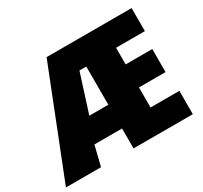

<svg xmlns="http://www.w3.org/2000/svg" viewBox="-153 -917 1185 1119"><g transform="rotate(-30 439.5 -357.0)"><path d="M847 0H448V-134H262L229 0H-7L275 -714H847V-559H653V-447H832V-292H653V-157H847ZM320 -294H448V-551H402Z"/></g></svg>

Font: Noto Sans Display Black
Style: Regular
Weight: 900
Designer: Monotype Design Team
Foundry: Monotype Imaging Inc.
Version: Version 2.003